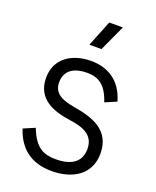

<svg xmlns="http://www.w3.org/2000/svg" viewBox="-175 -1070 960 1181"><g transform="rotate(20 305.0 -480.0)"><path d="M128 -207 53 -175C100 -30 205 10 309 10C447 10 556 -56 556 -193C556 -349 428 -387 309 -407C235 -420 167 -441 167 -519C167 -604 234 -633 309 -633C383 -633 435 -604 470 -498L545 -530C507 -663 410 -710 309 -710C185 -710 82 -646 82 -519C82 -375 204 -338 309 -323C398 -311 471 -284 471 -193C471 -106 409 -67 309 -67C234 -67 173 -87 128 -207ZM331 -970 263 -800H342L420 -970Z"/></g></svg>

Font: Necto Mono
Style: Regular
Weight: 400
Designer: Marco Condello
Foundry: Collletttivo
Version: Version 1.300;Glyphs 3.2 (3217)